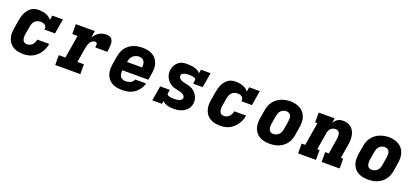

<svg xmlns="http://www.w3.org/2000/svg" viewBox="27 -1361 4746 2199"><g transform="rotate(20 2400.0 -261.5)"><path d="M256 8Q232 8 208 5Q184 2 162.5 -6Q141 -14 122.5 -26.5Q104 -39 90 -56.5Q76 -74 67 -95.5Q58 -117 54.5 -140Q51 -163 52 -187Q53 -211 57 -235L74 -335Q78 -358 84 -381Q90 -404 100.5 -426.5Q111 -449 126.5 -469Q142 -489 162.5 -503.5Q183 -518 206.5 -523Q230 -528 254 -528Q276 -528 298.5 -524.5Q321 -521 341 -513.5Q361 -506 379 -493.5Q397 -481 409 -464L418 -520H547L517 -339H388Q391 -354 387.5 -368.5Q384 -383 373 -392Q362 -401 347.5 -404.5Q333 -408 318 -408Q300 -408 281.5 -402Q263 -396 249.5 -382.5Q236 -369 228.5 -351.5Q221 -334 218 -316L201 -216Q199 -204 198 -192Q197 -180 198.5 -168.5Q200 -157 204 -146.5Q208 -136 215 -128Q222 -120 233 -116Q244 -112 256 -112Q273 -112 290 -118.5Q307 -125 320 -138.5Q333 -152 340.5 -168.5Q348 -185 351 -203H496Q491 -174 480.5 -147Q470 -120 454 -95.5Q438 -71 415.5 -50.5Q393 -30 366.5 -16.5Q340 -3 312 2.5Q284 8 256 8Z M643 0V-120H723L770 -400H705V-520H936L923 -437Q935 -457 951.5 -474.5Q968 -492 988 -504.5Q1008 -517 1030 -522.5Q1052 -528 1075 -528Q1095 -528 1114 -522.5Q1133 -517 1143.5 -501.5Q1154 -486 1157.5 -466.5Q1161 -447 1160.5 -426.5Q1160 -406 1157.5 -386Q1155 -366 1152 -346H1005Q1006 -353 1007 -359.5Q1008 -366 1008 -373Q1008 -380 1007 -386.5Q1006 -393 1003 -398.5Q1000 -404 994 -406Q988 -408 981 -408Q963 -408 947.5 -396.5Q932 -385 922.5 -369Q913 -353 908 -335.5Q903 -318 900 -301L870 -120H949V0Z M1461 8Q1436 8 1412.5 5Q1389 2 1366.5 -5.5Q1344 -13 1325 -26Q1306 -39 1291.5 -56Q1277 -73 1268 -94.5Q1259 -116 1255 -139Q1251 -162 1252 -186.5Q1253 -211 1257 -235L1274 -335Q1279 -363 1288.5 -389.5Q1298 -416 1315.5 -439.5Q1333 -463 1357 -481Q1381 -499 1408 -509.5Q1435 -520 1462.5 -524Q1490 -528 1517 -528Q1549 -528 1580.5 -522Q1612 -516 1638 -501.5Q1664 -487 1683 -463Q1702 -439 1711.5 -410Q1721 -381 1721 -349Q1721 -317 1716 -285L1703 -206H1386Q1384 -186 1386 -167Q1388 -148 1397.5 -132.5Q1407 -117 1424 -109Q1441 -101 1461 -101Q1475 -101 1490 -103.5Q1505 -106 1519.5 -112.5Q1534 -119 1545 -130.5Q1556 -142 1560 -157H1693Q1684 -120 1661 -87Q1638 -54 1605.5 -31.5Q1573 -9 1535.5 -0.5Q1498 8 1461 8ZM1404 -314H1587Q1590 -334 1588 -353Q1586 -372 1577 -387.5Q1568 -403 1551 -411Q1534 -419 1515 -419Q1495 -419 1475 -412Q1455 -405 1440 -390.5Q1425 -376 1416.5 -356.5Q1408 -337 1405 -317Z M2084 8Q2066 8 2047 6Q2028 4 2010 -1.5Q1992 -7 1976.5 -15.5Q1961 -24 1950 -37L1944 0H1826L1856 -181H1974L1966 -136Q1965 -127 1971 -120.5Q1977 -114 1985 -111Q1993 -108 2001.5 -106Q2010 -104 2018.5 -103Q2027 -102 2036 -101.5Q2045 -101 2054 -101Q2068 -101 2082 -102Q2096 -103 2109.5 -107Q2123 -111 2135.5 -120Q2148 -129 2151 -143Q2153 -156 2146.5 -167Q2140 -178 2130 -185Q2120 -192 2108 -196.5Q2096 -201 2083.5 -204Q2071 -207 2058.5 -209.5Q2046 -212 2033.5 -215Q2021 -218 2009 -222Q1997 -226 1986 -232Q1975 -238 1965 -245.5Q1955 -253 1946 -261.5Q1937 -270 1930 -280Q1923 -290 1917 -301Q1911 -312 1907 -324Q1903 -336 1901 -349Q1899 -362 1898.5 -374.5Q1898 -387 1901 -400Q1904 -419 1911 -436.5Q1918 -454 1929 -469.5Q1940 -485 1955.5 -497.5Q1971 -510 1989 -517Q2007 -524 2025 -526Q2043 -528 2061 -528Q2084 -528 2106.5 -525.5Q2129 -523 2149.5 -517Q2170 -511 2189 -501Q2208 -491 2223 -476L2230 -520H2347L2317 -339H2200L2207 -384Q2209 -393 2203 -399.5Q2197 -406 2189 -409Q2181 -412 2172.5 -414Q2164 -416 2155.5 -417Q2147 -418 2138 -418.5Q2129 -419 2120 -419Q2107 -419 2094.5 -418Q2082 -417 2069 -413Q2056 -409 2044.5 -400.5Q2033 -392 2031 -379Q2029 -364 2037 -351.5Q2045 -339 2057 -331.5Q2069 -324 2083 -319.5Q2097 -315 2111 -312.5Q2125 -310 2139.5 -307Q2154 -304 2167.5 -299.5Q2181 -295 2194 -288.5Q2207 -282 2218 -273.5Q2229 -265 2239 -255Q2249 -245 2256.5 -233Q2264 -221 2270 -208.5Q2276 -196 2279.5 -181.5Q2283 -167 2283.5 -152.5Q2284 -138 2281 -122Q2278 -101 2268 -81.5Q2258 -62 2242.5 -46Q2227 -30 2207.5 -19.5Q2188 -9 2167 -2.5Q2146 4 2125.5 6Q2105 8 2084 8Z M2656 8Q2632 8 2608 5Q2584 2 2562.5 -6Q2541 -14 2522.5 -26.5Q2504 -39 2490 -56.5Q2476 -74 2467 -95.5Q2458 -117 2454.5 -140Q2451 -163 2452 -187Q2453 -211 2457 -235L2474 -335Q2478 -358 2484 -381Q2490 -404 2500.5 -426.5Q2511 -449 2526.5 -469Q2542 -489 2562.5 -503.5Q2583 -518 2606.5 -523Q2630 -528 2654 -528Q2676 -528 2698.5 -524.5Q2721 -521 2741 -513.5Q2761 -506 2779 -493.5Q2797 -481 2809 -464L2818 -520H2947L2917 -339H2788Q2791 -354 2787.5 -368.5Q2784 -383 2773 -392Q2762 -401 2747.5 -404.5Q2733 -408 2718 -408Q2700 -408 2681.5 -402Q2663 -396 2649.5 -382.5Q2636 -369 2628.5 -351.5Q2621 -334 2618 -316L2601 -216Q2599 -204 2598 -192Q2597 -180 2598.5 -168.5Q2600 -157 2604 -146.5Q2608 -136 2615 -128Q2622 -120 2633 -116Q2644 -112 2656 -112Q2673 -112 2690 -118.5Q2707 -125 2720 -138.5Q2733 -152 2740.5 -168.5Q2748 -185 2751 -203H2896Q2891 -174 2880.5 -147Q2870 -120 2854 -95.5Q2838 -71 2815.5 -50.5Q2793 -30 2766.5 -16.5Q2740 -3 2712 2.5Q2684 8 2656 8Z M3256 8Q3224 8 3193 2Q3162 -4 3135.5 -18.5Q3109 -33 3090 -57Q3071 -81 3061.5 -110Q3052 -139 3052 -171Q3052 -203 3057 -235L3074 -335Q3079 -363 3089 -389.5Q3099 -416 3116.5 -439.5Q3134 -463 3158 -481Q3182 -499 3208.5 -509.5Q3235 -520 3262.5 -525.5Q3290 -531 3318 -531Q3350 -531 3380.5 -523.5Q3411 -516 3437.5 -501.5Q3464 -487 3483 -463Q3502 -439 3511.5 -410Q3521 -381 3521 -349Q3521 -317 3516 -285L3500 -185Q3495 -157 3485 -130.5Q3475 -104 3457.5 -80.5Q3440 -57 3416 -39Q3392 -21 3365.5 -10.5Q3339 0 3311 4Q3283 8 3256 8ZM3259 -112Q3277 -112 3294.5 -118.5Q3312 -125 3325.5 -138.5Q3339 -152 3346 -169.5Q3353 -187 3356 -204L3372 -304Q3375 -323 3375 -341Q3375 -359 3368.5 -375Q3362 -391 3346.5 -399.5Q3331 -408 3313 -408Q3295 -408 3277.5 -401Q3260 -394 3247 -380.5Q3234 -367 3227.5 -350Q3221 -333 3218 -316L3201 -216Q3199 -204 3198.5 -191.5Q3198 -179 3199.5 -167.5Q3201 -156 3205 -145.5Q3209 -135 3217 -127Q3225 -119 3236 -115.5Q3247 -112 3259 -112Z M3603 0V-120H3646L3693 -400H3665V-520H3860L3850 -464Q3860 -479 3872 -491.5Q3884 -504 3899.5 -513Q3915 -522 3931.5 -525Q3948 -528 3964 -528Q3992 -528 4018.5 -519Q4045 -510 4064.5 -492Q4084 -474 4095.5 -449.5Q4107 -425 4111.5 -398Q4116 -371 4114.5 -342Q4113 -313 4108 -285L4081 -120H4109V0H3890V-120H3934L3964 -304Q3966 -316 3967 -327.5Q3968 -339 3967 -350.5Q3966 -362 3963 -372.5Q3960 -383 3953.5 -391.5Q3947 -400 3936 -404Q3925 -408 3914 -408Q3898 -408 3883 -403Q3868 -398 3856 -387Q3844 -376 3837.5 -361.5Q3831 -347 3828 -332L3793 -120H3821V0Z M4456 8Q4424 8 4393 2Q4362 -4 4335.5 -18.5Q4309 -33 4290 -57Q4271 -81 4261.5 -110Q4252 -139 4252 -171Q4252 -203 4257 -235L4274 -335Q4279 -363 4289 -389.5Q4299 -416 4316.5 -439.5Q4334 -463 4358 -481Q4382 -499 4408.5 -509.5Q4435 -520 4462.5 -525.5Q4490 -531 4518 -531Q4550 -531 4580.5 -523.5Q4611 -516 4637.5 -501.5Q4664 -487 4683 -463Q4702 -439 4711.5 -410Q4721 -381 4721 -349Q4721 -317 4716 -285L4700 -185Q4695 -157 4685 -130.5Q4675 -104 4657.5 -80.5Q4640 -57 4616 -39Q4592 -21 4565.5 -10.5Q4539 0 4511 4Q4483 8 4456 8ZM4459 -112Q4477 -112 4494.5 -118.5Q4512 -125 4525.5 -138.5Q4539 -152 4546 -169.5Q4553 -187 4556 -204L4572 -304Q4575 -323 4575 -341Q4575 -359 4568.5 -375Q4562 -391 4546.5 -399.5Q4531 -408 4513 -408Q4495 -408 4477.5 -401Q4460 -394 4447 -380.5Q4434 -367 4427.5 -350Q4421 -333 4418 -316L4401 -216Q4399 -204 4398.5 -191.5Q4398 -179 4399.5 -167.5Q4401 -156 4405 -145.5Q4409 -135 4417 -127Q4425 -119 4436 -115.5Q4447 -112 4459 -112Z"/></g></svg>

Font: Iosevka Etoile Heavy Oblique
Style: Regular
Weight: 900
Italic angle: -9°
Designer: Belleve Invis
Foundry: Belleve Invis
Version: Version 15.5.2; ttfautohint (v1.8.4)